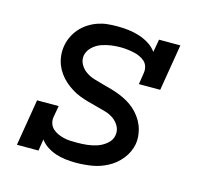

<svg xmlns="http://www.w3.org/2000/svg" viewBox="-84 -621 767 722"><g transform="rotate(15 300.0 -260.0)"><path d="M268 8Q248 8 228 5.5Q208 3 190 -3Q172 -9 156 -19.5Q140 -30 129 -45L122 0H38L68 -181H152L144 -136Q142 -123 146 -111Q150 -99 159 -91Q168 -83 179 -78Q190 -73 202.5 -70Q215 -67 228 -66.5Q241 -66 254 -66Q273 -66 292.5 -68Q312 -70 331.5 -76.5Q351 -83 367.5 -97Q384 -111 387 -131Q390 -150 381 -166Q372 -182 357.5 -192Q343 -202 325.5 -207Q308 -212 290.5 -216.5Q273 -221 255 -226Q237 -231 220.5 -237.5Q204 -244 189 -253.5Q174 -263 161 -274.5Q148 -286 137.5 -300.5Q127 -315 120.5 -331.5Q114 -348 112 -366.5Q110 -385 113 -404Q116 -423 124.5 -441Q133 -459 146 -474Q159 -489 176 -500Q193 -511 211.5 -517.5Q230 -524 249 -526Q268 -528 287 -528Q309 -528 331 -525.5Q353 -523 373.5 -516.5Q394 -510 412.5 -498.5Q431 -487 443 -470L452 -520H535L505 -339H422L429 -384Q431 -397 427.5 -409Q424 -421 415 -429Q406 -437 394.5 -442Q383 -447 371 -449.5Q359 -452 346 -453.5Q333 -455 320 -455Q302 -455 283.5 -452.5Q265 -450 246.5 -443.5Q228 -437 213 -423Q198 -409 194 -390Q191 -371 200 -355Q209 -339 223.5 -329Q238 -319 255.5 -313.5Q273 -308 290.5 -303.5Q308 -299 325.5 -294Q343 -289 359.5 -282.5Q376 -276 391.5 -267Q407 -258 420 -246.5Q433 -235 443.5 -220.5Q454 -206 460.5 -190Q467 -174 469.5 -155.5Q472 -137 469 -118Q463 -86 442 -59.5Q421 -33 391.5 -17.5Q362 -2 331 3Q300 8 268 8Z"/></g></svg>

Font: Iosevka Etoile Oblique
Style: Regular
Weight: 400
Italic angle: -9°
Designer: Belleve Invis
Foundry: Belleve Invis
Version: Version 15.5.2; ttfautohint (v1.8.4)